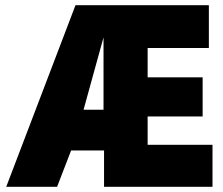

<svg xmlns="http://www.w3.org/2000/svg" viewBox="-20 -720 858 740"><path d="M4 0 271 -700H785V-535H549V-422H761V-271H549V-162H799V0H381V-140H254L200 0ZM302 -297H379V-576Z"/></svg>

Font: Georama SemiCondensed ExtraBold
Style: Regular
Weight: 800
Width: 4
Designer: Jean-Baptiste Levee
Foundry: Production Type
Version: Version 1.000